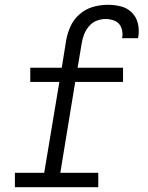

<svg xmlns="http://www.w3.org/2000/svg" viewBox="-20 -779 616 799"><path d="M42 0H389V-60H231L293 -438H492V-497H303L320 -599Q323 -618 330 -636Q337 -654 350 -669.5Q363 -685 381.5 -692.5Q400 -700 419 -700Q440 -700 458.5 -692Q477 -684 484.5 -664.5Q492 -645 489 -625Q489 -622 488 -620H554Q555 -624 556 -628Q560 -656 553.5 -682.5Q547 -709 528 -727.5Q509 -746 483 -752.5Q457 -759 429 -759Q398 -759 367.5 -750.5Q337 -742 311.5 -720Q286 -698 273 -668.5Q260 -639 255 -609L237 -497H106V-438H227L164 -60H42Z"/></svg>

Font: Iosevka Sparkle Light Oblique
Style: Regular
Weight: 300
Italic angle: -9°
Designer: Belleve Invis
Foundry: Belleve Invis
Version: Version 4.5.0; ttfautohint (v1.8.3)